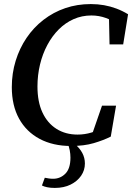

<svg xmlns="http://www.w3.org/2000/svg" viewBox="-20 -700 649 943"><path d="M186 211 200 173Q210 175 220 176.5Q230 178 241 178Q276 178 301 153Q326 128 326 74Q326 56 322.5 38Q319 20 311 0H347V7Q371 27 384 51Q397 75 397 103Q397 136 378.5 163Q360 190 327 206.5Q294 223 249 223Q227 223 211 219.5Q195 216 186 211ZM329 17Q240 17 174.5 -18Q109 -53 73.5 -117.5Q38 -182 38 -272Q38 -340 57 -401.5Q76 -463 110.5 -514Q145 -565 193.5 -602.5Q242 -640 300.5 -660Q359 -680 426 -680Q460 -680 491 -674.5Q522 -669 551.5 -658Q581 -647 609 -630L585 -482H518L515 -626L562 -576Q535 -599 500.5 -611.5Q466 -624 429 -624Q382 -624 341.5 -606Q301 -588 268.5 -555.5Q236 -523 212.5 -479Q189 -435 176.5 -383Q164 -331 164 -275Q164 -200 188.5 -147.5Q213 -95 257.5 -67Q302 -39 361 -39Q396 -39 429 -49Q462 -59 493 -75L428 -28L481 -181H550L524 -29Q488 -11 440.5 3Q393 17 329 17Z"/></svg>

Font: Source Serif 4 18pt SemiBold
Style: Italic
Weight: 600
Italic angle: -12°
Designer: Frank Grießhammer
Foundry: Adobe Systems Incorporated
Version: Version 4.004;hotconv 1.0.116;makeotfexe 2.5.65601